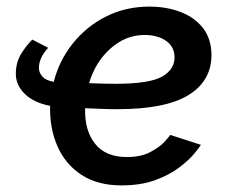

<svg xmlns="http://www.w3.org/2000/svg" viewBox="-20 -552 695 582"><path d="M348 10Q276 10 227 -22Q178 -54 154 -109Q130 -164 132 -231Q82 -241 55 -267.5Q28 -294 28 -328Q28 -361 42.5 -386Q57 -411 78 -432L126 -407Q98 -377 98 -346Q98 -332 108.5 -320Q119 -308 143 -304Q159 -368 200.5 -420Q242 -472 301.5 -502Q361 -532 433 -532Q484 -532 526.5 -516Q569 -500 594.5 -468Q620 -436 621 -388Q622 -308 552.5 -264.5Q483 -221 335 -221Q312 -221 288 -222Q264 -223 238 -224Q236 -157 268 -116.5Q300 -76 364 -76Q407 -76 435.5 -91Q464 -106 479 -122.5Q494 -139 496 -143L589 -113Q585 -106 569 -86.5Q553 -67 523.5 -44.5Q494 -22 450.5 -6Q407 10 348 10ZM418 -446Q361 -446 315 -405Q269 -364 250 -300Q291 -298 331 -298Q434 -298 472.5 -320.5Q511 -343 509 -382Q507 -413 481.5 -429.5Q456 -446 418 -446Z"/></svg>

Font: Raleway SemiBold
Style: Italic
Weight: 600
Italic angle: -12°
Designer: Matt McInerney, Pablo Impallari, Rodrigo Fuenzalida
Foundry: Matt McInerney, Pablo Impallari, Rodrigo Fuenzalida
Version: Version 4.026